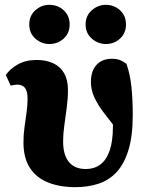

<svg xmlns="http://www.w3.org/2000/svg" viewBox="-20 -759 610 794"><path d="M292 15Q227 15 178.5 -4.5Q130 -24 103.5 -65Q77 -106 77 -170Q77 -203 81.5 -234Q86 -265 90 -295Q94 -325 94 -350Q94 -383 83 -396Q72 -409 52 -409Q44 -409 36.5 -407.5Q29 -406 24 -405L4 -449Q21 -474 53.5 -492.5Q86 -511 132 -511Q171 -511 200 -497.5Q229 -484 245 -456.5Q261 -429 261 -388Q261 -352 256 -314Q251 -276 246 -240.5Q241 -205 241 -175Q241 -118 265 -89Q289 -60 335 -60Q369 -60 394 -78Q419 -96 433 -135Q447 -174 447 -236Q447 -265 445 -288.5Q443 -312 439 -337L469 -333L473 -212Q439 -254 412.5 -288.5Q386 -323 371 -354.5Q356 -386 356 -420Q356 -465 379 -490.5Q402 -516 443 -516Q463 -516 476.5 -510.5Q490 -505 503 -495Q518 -453 523.5 -400Q529 -347 529 -284Q529 -196 511 -138Q493 -80 461.5 -46.5Q430 -13 386.5 1Q343 15 292 15ZM184 -577Q151 -577 126 -599.5Q101 -622 101 -658Q101 -694 126 -716.5Q151 -739 184 -739Q219 -739 243.5 -716.5Q268 -694 268 -658Q268 -622 243.5 -599.5Q219 -577 184 -577ZM418 -577Q385 -577 359.5 -599.5Q334 -622 334 -658Q334 -694 359.5 -716.5Q385 -739 418 -739Q452 -739 476.5 -716.5Q501 -694 501 -658Q501 -622 476.5 -599.5Q452 -577 418 -577Z"/></svg>

Font: Source Serif 4 ExtraBold
Style: Regular
Weight: 800
Designer: Frank Grießhammer
Foundry: Adobe Systems Incorporated
Version: Version 4.004;hotconv 1.0.116;makeotfexe 2.5.65601